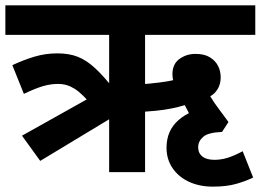

<svg xmlns="http://www.w3.org/2000/svg" viewBox="-20 -642 972 716"><path d="M521 -512V0H387V-512H0V-622H932V-512ZM26 -399Q69 -419 109.5 -431Q150 -443 194 -443Q237 -443 269.5 -430.5Q302 -418 335 -387.5Q368 -357 411 -302L378 -264L327 -246Q306 -269 290 -285Q274 -301 259 -310.5Q244 -320 229 -324.5Q214 -329 196 -329Q168 -329 139.5 -320.5Q111 -312 69 -292ZM130 -42 62 -136 378 -313 443 -231ZM497 -327Q532 -329 575.5 -334.5Q619 -340 645 -348L633 -322Q629 -331 626 -342Q623 -353 623 -365Q623 -403 649 -422Q675 -441 709 -441Q742 -441 762.5 -428.5Q783 -416 793 -396.5Q803 -377 803 -354Q803 -329 792 -310.5Q781 -292 764 -283Q779 -258 795.5 -236.5Q812 -215 832 -187L808 -150L722 -155Q713 -170 703 -187Q693 -204 684 -221Q675 -238 669 -250Q647 -243 619.5 -237.5Q592 -232 561.5 -229Q531 -226 501 -224ZM924 20Q898 33 861.5 43.5Q825 54 774 54Q724 54 685 36Q646 18 623.5 -15Q601 -48 601 -91Q601 -123 612 -148.5Q623 -174 645.5 -194Q668 -214 702 -228L808 -150Q756 -148 737.5 -131.5Q719 -115 719 -93Q719 -71 734.5 -58.5Q750 -46 780 -46Q803 -46 827 -53Q851 -60 885 -78Z"/></svg>

Font: Noto Sans Devanagari
Style: Bold
Weight: 700
Version: Version 2.003